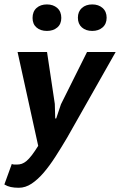

<svg xmlns="http://www.w3.org/2000/svg" viewBox="-42 -678 551 881"><path d="M209.5 -201.2 211.4 -134.3H215.8L237.8 -199.7L357.4 -439.5H488.8L266.1 -46.4Q239.3 -1 212.6 40.5Q186 82 158.9 113.8Q131.8 145.5 103.3 164.6Q74.7 183.6 44.4 183.6Q23.4 183.6 7.6 180.2Q-8.3 176.8 -22 168.5L12.2 74.2Q16.1 76.7 22.2 76.9Q28.3 77.1 35.2 77.1Q47.4 77.1 58.1 73.5Q68.8 69.8 80.1 60.3Q91.3 50.8 104 34.2Q116.7 17.6 133.3 -8.8L38.6 -439.5H173.8ZM107.4 -595.7Q107.4 -625 125.7 -641.4Q144 -657.7 173.3 -657.7Q202.1 -657.7 220.7 -641.4Q239.3 -625 239.3 -595.7Q239.3 -567.4 220.7 -551.8Q202.1 -536.1 173.3 -536.1Q144 -536.1 125.7 -551.8Q107.4 -567.4 107.4 -595.7ZM315.4 -596.7Q315.4 -625 333.7 -641.4Q352.1 -657.7 381.3 -657.7Q410.2 -657.7 428.7 -641.4Q447.3 -625 447.3 -596.7Q447.3 -568.4 428.7 -552.2Q410.2 -536.1 381.3 -536.1Q352.1 -536.1 333.7 -552.2Q315.4 -568.4 315.4 -596.7Z"/></svg>

Font: PT Astra Sans
Style: Bold Italic
Weight: 700
Italic angle: -16°
Designer: A.Korolkova, I. Chaeva
Foundry: ParaType Ltd
Version: Version 1.002W